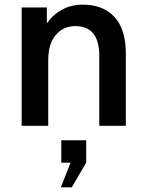

<svg xmlns="http://www.w3.org/2000/svg" viewBox="-20 -540 628 824"><path d="M520 -311V0H406V-301Q406 -428 303 -428Q252 -428 219.5 -390Q187 -352 187 -282V0H73V-508H181V-442H183Q208 -478 247 -499Q286 -520 335 -520Q423 -520 471.5 -467Q520 -414 520 -311ZM288 264H241L283 158H243V62H350V158Z"/></svg>

Font: CST
Style: Medium
Weight: 500
Version: Version 1.00